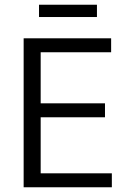

<svg xmlns="http://www.w3.org/2000/svg" viewBox="-20 -792 534 812"><path d="M80 -630H450V-571H152V-355H424V-296H152V-59H453V0H80ZM390 -772V-720H145V-772Z"/></svg>

Font: Mukta Malar Light
Style: Regular
Weight: 300
Designer: Aadarsh Rajan, Girish Dalvi, Yashodeep Gholap
Foundry: Ek Type
Version: Version 2.538;PS 1.000;hotconv 16.6.51;makeotf.lib2.5.65220;